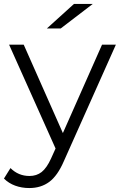

<svg xmlns="http://www.w3.org/2000/svg" viewBox="-45 -752 607 971"><path d="M541 -526 278 63Q246 137 204 168Q162 199 103 199Q65 199 32 187Q-1 175 -25 151L8 98Q48 138 104 138Q140 138 165.5 118Q191 98 213 50L236 -1L1 -526H75L273 -79L471 -526ZM329 -732H424L262 -608H192Z"/></svg>

Font: Idrija
Style: Regular
Weight: 400
Designer: Julieta Ulanovsky
Foundry: Julieta Ulanovsky
Version: Version 7.200